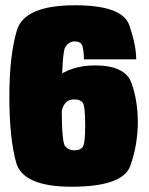

<svg xmlns="http://www.w3.org/2000/svg" viewBox="-20 -701 565 728"><path d="M251.5 7Q446.5 7 474.5 -73.2Q502.5 -153.5 502.5 -238Q502.5 -319.5 478.5 -386.2Q454.5 -453 340 -453Q247.5 -453 184.8 -401.8Q122 -350.5 119.5 -312.5L213.5 -275.5Q216.5 -297 228 -310.5Q239.5 -324 261.5 -324Q284.5 -324 293.8 -311.5Q303 -299 303 -224Q303 -157 293.8 -144Q284.5 -131 261.5 -131Q239.5 -131 226.8 -146.8Q214 -162.5 214 -299Q214 -499 227.2 -521.5Q240.5 -544 264 -544Q282.5 -544 289.8 -532.5Q297 -521 298.5 -476H496.5Q496.5 -528.5 470.5 -604.8Q444.5 -681 264.5 -681Q72 -681 43.8 -585.5Q15.5 -490 15.5 -334.5Q15.5 -178 41 -85.5Q66.5 7 251.5 7Z"/></svg>

Font: Anybody Condensed Black
Style: Regular
Weight: 900
Width: 3
Designer: Tyler Finck
Foundry: Etcetera Type Company
Version: Version 1.113;gftools[0.9.25]